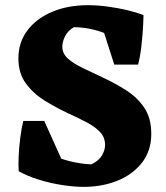

<svg xmlns="http://www.w3.org/2000/svg" viewBox="-20 -702 640 741"><path d="M303 19.2Q265 19.2 219.5 12.1Q174 5 129.9 -8.6Q85.8 -22.2 51.5 -41.5L95.5 -171.2Q128.2 -135 167.6 -112.5Q207 -90 249.4 -79.8Q291.8 -69.5 332 -67.5Q361.2 -81.2 373.4 -102Q385.5 -122.8 385.5 -142.5Q385.5 -172.2 365.8 -192.9Q346 -213.5 313.2 -230.6Q280.5 -247.8 239.2 -266.5Q194.8 -287.5 151.6 -314.2Q108.5 -341 79.8 -380.1Q51 -419.2 51 -477Q51 -538.2 85.6 -584.4Q120.2 -630.5 180.9 -656.2Q241.5 -682 320 -682Q356.5 -682 396 -676.6Q435.5 -671.2 471.2 -662.8Q507 -654.2 533.8 -643.5L479 -506.5Q434.2 -555 379.8 -575.6Q325.2 -596.2 265.5 -597.2Q242.2 -584 231.4 -562.6Q220.5 -541.2 220.5 -522Q220.5 -495 242.6 -475.5Q264.8 -456 300.5 -439Q336.2 -422 378.5 -402Q424 -380.8 466.5 -353.8Q509 -326.8 536.4 -286.9Q563.8 -247 563.8 -185.5Q563.8 -120 527.8 -74Q491.8 -28 432.8 -4.4Q373.8 19.2 303 19.2ZM241.8 -33.2 52.2 -41.5Q50.5 -63 52 -98.5Q53.5 -134 58.4 -171.5Q63.2 -209 69.8 -235.2H150.8ZM421 -452.8 363 -633.5 533.8 -643.5Q533.5 -616.2 531.1 -583.2Q528.8 -550.2 524.8 -516.6Q520.8 -483 513.2 -452.8Z"/></svg>

Font: Eczar
Style: Regular
Weight: 400
Designer: Vaibhav Singh
Foundry: Rosetta Type Foundry
Version: Version 2.000